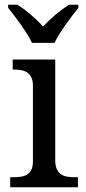

<svg xmlns="http://www.w3.org/2000/svg" viewBox="-20 -786 360 806"><path d="M36.1 -42Q52.7 -42 67.6 -44.2Q82.5 -46.4 93.8 -53.2Q105 -60.1 111.6 -73.5Q118.2 -86.9 118.2 -108.9V-425.8Q118.2 -447.8 111.6 -461.2Q105 -474.6 93.8 -481.9Q82.5 -489.3 67.6 -491.7Q52.7 -494.1 36.1 -494.1H33.2V-536.1H211.9V-113.8Q211.9 -90.3 218.5 -76.2Q225.1 -62 236.1 -54.4Q247.1 -46.9 262.2 -44.4Q277.3 -42 293.9 -42H307.1V0H22.9V-42ZM14.2 -766.1H53.2Q67.4 -757.3 81.8 -746.6Q96.2 -735.8 110.1 -723.9Q124 -711.9 137 -699.5Q149.9 -687 161.1 -674.8Q172.4 -687 185.3 -699.5Q198.2 -711.9 212.4 -723.9Q226.6 -735.8 241.2 -746.6Q255.9 -757.3 270 -766.1H309.1V-752.9Q297.4 -738.8 283.2 -720.2Q269 -701.7 255.1 -681.9Q241.2 -662.1 229 -642.6Q216.8 -623 209 -606H114.3Q106.4 -623 94.2 -642.6Q82 -662.1 68.1 -681.9Q54.2 -701.7 40 -720.2Q25.9 -738.8 14.2 -752.9Z"/></svg>

Font: Noto Serif
Style: Regular
Weight: 400
Designer: Monotype Design team
Foundry: Monotype Imaging Inc.
Version: Version 1.02